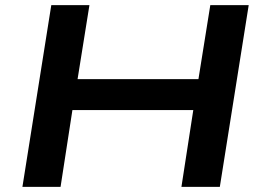

<svg xmlns="http://www.w3.org/2000/svg" viewBox="-20 -725 1018 745"><path d="M67 0 179 -705H327L281 -418H750L796 -705H945L833 0H684L730 -298H261L215 0Z"/></svg>

Font: Nunito Sans 10pt Expanded
Style: Bold Italic
Weight: 700
Width: 7
Italic angle: -9°
Designer: Vernon Adams
Foundry: Vernon Adams
Version: Version 3.101;gftools[0.9.27]